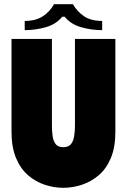

<svg xmlns="http://www.w3.org/2000/svg" viewBox="-20 -886 606 917"><path d="M531 -256V-700H338V-285Q338 -258 334 -234.5Q330 -211 318.5 -197Q307 -183 282 -183Q258 -183 246.5 -197Q235 -211 231.5 -234.5Q228 -258 228 -285V-700H35V-256Q35 -183 56.5 -131.5Q78 -80 114 -49Q150 -18 194 -3.5Q238 11 282 11Q327 11 371 -3.5Q415 -18 451.5 -49Q488 -80 509.5 -131.5Q531 -183 531 -256ZM238 -866H328Q349 -830 382 -808Q415 -786 468 -786V-742Q417 -742 367.5 -756Q318 -770 289 -806H277Q248 -770 198.5 -756Q149 -742 98 -742V-786Q151 -786 185 -808.5Q219 -831 238 -866Z"/></svg>

Font: Phudu Black
Style: Regular
Weight: 900
Version: Version 1.005;gftools[0.9.23]